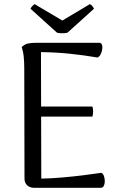

<svg xmlns="http://www.w3.org/2000/svg" viewBox="-20 -897 577 917"><path d="M143.1 0Q123.1 0 110 -11.8Q97 -23.5 97 -44.6L95.9 -569.1Q95.9 -598.6 93.5 -624.3Q91.1 -650 83.5 -672.2Q97.1 -684.9 111.7 -688.8Q126.3 -692.6 151.8 -692.6H454.2Q463.4 -692.6 466.8 -683.3Q470.2 -674.1 468.2 -661Q466.3 -647.9 460.3 -636.8Q454.3 -625.6 445.7 -622.3Q380.8 -633.4 314 -640.3Q247.2 -647.2 175.7 -648.2L177.2 -43.9Q225 -44.8 276.5 -49.3Q327.9 -53.7 376.3 -59.7Q424.8 -65.7 464.2 -71.7Q472.4 -67.5 476.5 -55.8Q480.5 -44.2 480.5 -31.3Q480.5 -18.5 475.8 -9.3Q471.1 0 460.5 0ZM161.5 -340.2V-388.3H421.6Q425 -375.8 424.8 -363.5Q424.5 -351.3 421.6 -340.2ZM302.6 -741.2Q296.6 -739.2 287.2 -738.5Q277.8 -737.8 267.8 -738.5Q257.9 -739.2 251.9 -741.2L125.8 -855.2Q127.4 -860.2 134 -867.5Q140.6 -874.8 145.5 -877.2L277.8 -798.8L409 -877.2Q414.9 -874.8 421.3 -867.5Q427.6 -860.2 428.7 -855.2Z"/></svg>

Font: Arima Thin
Style: Regular
Weight: 100
Designer: Joana Correia and Natanael Gama
Foundry: NDISCOVER
Version: Version 1.101;gftools[0.9.23]